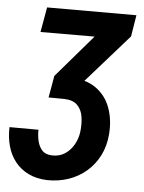

<svg xmlns="http://www.w3.org/2000/svg" viewBox="-60 -570 605 805"><g transform="rotate(5 242.5 -167.5)"><path d="M105.5 -528.3H481.4L466.8 -438L238.8 -179.2H149.4L160.6 -244.6L314.5 -423.8L86.9 -423.3ZM159.7 -237.8 227.5 -242.2Q293 -243.2 335.7 -213.1Q378.4 -183.1 397 -132.6Q415.5 -82 410.6 -20.5Q406.7 28.3 386.7 68.1Q366.7 107.9 334 136.2Q301.3 164.6 259 179.2Q216.8 193.8 168.5 192.9Q124 191.4 90.1 175Q56.2 158.7 33.7 130.4Q11.2 102.1 1 64.9Q-9.3 27.8 -7.8 -14.6L114.3 -14.2Q113.3 7.8 118.4 31.2Q123.5 54.7 137.5 70.8Q151.4 86.9 178.7 87.9Q210.4 89.4 233.9 74Q257.3 58.6 271.7 33.2Q286.1 7.8 289.6 -21Q293.5 -53.2 289.3 -82.8Q285.2 -112.3 267.1 -131.6Q249 -150.9 211.4 -152.3L144.5 -152.8Z"/></g></svg>

Font: Roboto Condensed SemiBold
Style: Italic
Weight: 600
Italic angle: -12°
Designer: Christian Robertson
Foundry: Google
Version: Version 3.008; 2023